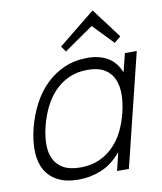

<svg xmlns="http://www.w3.org/2000/svg" viewBox="-96 -967 888 1054"><g transform="rotate(-10 348.0 -440.0)"><path d="M618 -725 582 -695 474 -807H471L310 -695L288 -726L491 -890H494ZM538 0H472L496 -98H494Q445 -40 384 -15Q323 10 259 10Q189 10 143 -13.5Q97 -37 73 -79Q49 -121 46.5 -179.5Q44 -238 61 -309Q79 -380 110.5 -440.5Q142 -501 187.5 -545.5Q233 -590 291 -615Q349 -640 420 -640Q483 -640 529.5 -614Q576 -588 600 -530H602L627 -630H693ZM556 -309Q569 -362 569.5 -410Q570 -458 554 -495Q538 -532 502.5 -553.5Q467 -575 408 -575Q349 -575 302.5 -553.5Q256 -532 221.5 -495Q187 -458 164 -410Q141 -362 128 -309Q115 -256 115 -209.5Q115 -163 132 -128.5Q149 -94 184.5 -74Q220 -54 279 -54Q337 -54 382.5 -74Q428 -94 462.5 -128.5Q497 -163 520 -209.5Q543 -256 556 -309Z"/></g></svg>

Font: TypoPRO Sinkin Sans
Style: 300 Light Italic
Weight: 300
Italic angle: -112°
Designer: Keith Bates
Foundry: K-Type
Version: Sinkin Sans (version 1.0)  by Keith Bates   •   © 2014   www